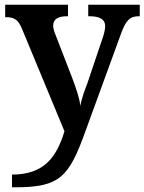

<svg xmlns="http://www.w3.org/2000/svg" viewBox="-20 -556 614 816"><path d="M31 186V240H45C235 240 273 196 343 2L494 -412C515 -470 532 -487 570 -487H574V-536H355V-487H359C403 -487 427 -475 427 -444C427 -432 422 -411 417 -397L351 -201C343 -180 326 -138 322 -106C318 -135 305 -178 286 -227L216 -408C211 -420 206 -435 206 -446C206 -476 228 -487 266 -487H269V-536H2V-483H5C37 -483 56 -475 72 -437L254 2C221 110 169 186 31 186Z"/></svg>

Font: Noto Serif Tamil SemiBold
Style: Italic
Weight: 600
Italic angle: -12°
Designer: Indian Type Foundry, Tom Grace, and the Monotype Design Team
Foundry: Monotype Imaging Inc.
Version: Version 2.003